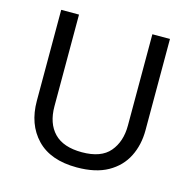

<svg xmlns="http://www.w3.org/2000/svg" viewBox="-106 -821 942 938"><g transform="rotate(15 365.5 -352.0)"><path d="M640 -252Q640 -178 610 -118.5Q580 -59 518.5 -24.5Q457 10 362 10Q229 10 159.5 -62.5Q90 -135 90 -254V-714H180V-251Q180 -164 226.5 -116Q273 -68 367 -68Q464 -68 507.5 -119.5Q551 -171 551 -252V-714H640Z"/></g></svg>

Font: ugurmukhi85
Style: Book
Weight: 400
Designer: Jelle Bosma - Monotype Design Team
Foundry: Monotype Imaging Inc.
Version: Version 2.003